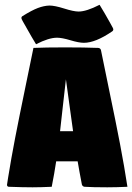

<svg xmlns="http://www.w3.org/2000/svg" viewBox="-20 -788 558 810"><path d="M9.5 -8.1Q9.5 -12 14.2 -38.6Q27.1 -118.9 43.7 -205Q60.3 -291 86.7 -418.6Q113 -546.1 121.1 -585.9Q169.9 -588.1 255.4 -588.1Q335 -588.1 394.5 -585.9Q398.4 -585.9 401.9 -583.1Q405.3 -580.3 406 -576.2Q416.7 -521.7 442.5 -398.2Q468.3 -274.7 486.5 -179.8Q504.6 -85 517.6 0Q471.4 2.2 432.6 2.2Q370.4 2.2 336.9 0Q332.8 -0.2 329.5 -3.1Q326.2 -5.9 325.4 -9.8Q314.5 -65.9 307.6 -107.4H217Q209.2 -55.2 198.2 0Q151.4 2.2 117.4 2.2Q76.9 2.2 17.6 0Q13.9 0 11.7 -2.3Q9.5 -4.6 9.5 -8.1ZM233.4 -234.4H288.3Q282.5 -274.4 272.5 -348.5Q262.5 -422.6 258.1 -453.4Q253.2 -413.6 245.1 -339.2Q237.1 -264.9 233.4 -234.4ZM70.3 -711.7Q70.3 -717.5 75.2 -720.2Q114.3 -744.6 139.9 -754.3Q165.5 -763.9 188.5 -764.6Q210.9 -764.6 250.9 -752Q290.8 -739.3 311.5 -739.3Q344.5 -739.3 400.1 -767.8Q422.4 -731.4 441.7 -696.5Q443.1 -693.6 448.4 -684.4Q453.6 -675.3 455.8 -670.8Q458 -666.3 458 -664.3Q458 -658.7 453.1 -655.5Q382.8 -607.4 334 -607.4Q313 -607.4 277.1 -618.2Q241.2 -628.9 220.7 -628.9Q185.3 -628.9 132.1 -601.3Q114.5 -629.9 92.3 -669.7Q90.1 -673.8 86.4 -680.2Q82.8 -686.5 80.3 -690.8Q77.9 -695.1 75.3 -699.7Q72.8 -704.3 71.5 -707.4Q70.3 -710.4 70.3 -711.7Z"/></svg>

Font: Digitalt
Style: Medium
Weight: 500
Designer: gluk
Foundry: gluk
Version: Version 0.60